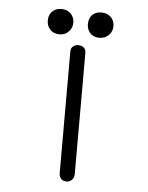

<svg xmlns="http://www.w3.org/2000/svg" viewBox="-51 -723 602 782"><g transform="rotate(5 250.0 -332.0)"><path d="M219.7 -511.7V-14.6Q219.7 0 228.5 9.8Q237.3 17.6 250 17.6Q262.7 17.6 271.5 8.8Q281.2 0 281.2 -14.6V-511.7Q281.2 -525.4 271.5 -533.2Q262.7 -540 250 -540Q237.3 -540 228.5 -532.2Q219.7 -525.4 219.7 -511.7ZM168.9 -680.7Q144.5 -680.7 129.9 -665Q117.2 -650.4 117.2 -628.9Q117.2 -608.4 129.9 -593.8Q144.5 -577.1 168.9 -577.1Q193.4 -577.1 208 -593.8Q221.7 -608.4 221.7 -628.9Q221.7 -650.4 208 -665Q193.4 -680.7 168.9 -680.7ZM332 -680.7Q307.6 -680.7 293 -665Q281.2 -650.4 281.2 -628.9Q281.2 -608.4 293 -593.8Q307.6 -577.1 332 -577.1Q356.4 -577.1 372.1 -593.8Q385.7 -608.4 385.7 -628.9Q385.7 -650.4 372.1 -665Q356.4 -680.7 332 -680.7Z"/></g></svg>

Font: GulimChe
Style: Regular
Weight: 400
Monospace: yes
Version: Version 2.21